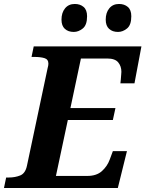

<svg xmlns="http://www.w3.org/2000/svg" viewBox="-43 -948 733 968"><path d="M-23 0 -12 -53H1Q33 -53 59 -63.5Q85 -74 93 -113L197 -604Q201 -618 201 -627Q201 -649 181 -655Q161 -661 129 -661H116L127 -714H670L635 -528H564Q565 -533 566 -546Q567 -559 568 -571.5Q569 -584 569 -586Q569 -614 553 -633.5Q537 -653 498 -653H365L312 -403H539L526 -343H299L239 -61H397Q444 -61 471 -85.5Q498 -110 510 -143L526 -186H597L551 0ZM552 -787Q524 -787 507 -802.5Q490 -818 490 -849Q490 -884 508 -906Q526 -928 557 -928Q584 -928 601.5 -913Q619 -898 619 -866Q619 -822 597.5 -804.5Q576 -787 552 -787ZM329 -787Q301 -787 284 -802.5Q267 -818 267 -849Q267 -884 285 -906Q303 -928 334 -928Q361 -928 378.5 -913Q396 -898 396 -866Q396 -822 374.5 -804.5Q353 -787 329 -787Z"/></svg>

Font: Noto Serif
Style: Bold Italic
Weight: 700
Italic angle: -12°
Designer: Monotype Design Team
Foundry: Monotype Imaging Inc.
Version: Version 2.013